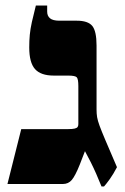

<svg xmlns="http://www.w3.org/2000/svg" viewBox="-20 -667 454 696"><path d="M348 9Q338 -16 328.5 -37.5Q319 -59 309 -79Q299 -99 288 -119L269 -70Q253 -30 240.5 -15Q228 0 208 0H7L57 -199H228Q243 -199 251 -201Q259 -203 261.5 -207Q264 -211 264 -217V-355Q264 -380 258.5 -386.5Q253 -393 227 -393H175Q128 -393 107 -416.5Q86 -440 86 -495Q86 -520 88 -541Q90 -562 95.5 -587Q101 -612 110 -647H151V-625Q151 -609 161.5 -600.5Q172 -592 195 -592H258Q299 -592 314.5 -573Q330 -554 330 -502V-270Q330 -255 332 -242.5Q334 -230 341 -211Q348 -192 362 -159L404 -61Q391 -36 378.5 -18.5Q366 -1 357 9Z"/></svg>

Font: Noto Serif Hebrew Black
Style: Regular
Weight: 900
Version: Version 2.003